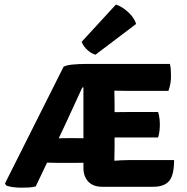

<svg xmlns="http://www.w3.org/2000/svg" viewBox="-20 -838 840 863"><path d="M238 -106Q228 -106 214.2 -106.5Q200.5 -107 191.5 -107L140.5 0Q123.5 4 108 4.8Q92.5 5.5 74.5 5.5Q55.5 5.5 38.5 3.2Q21.5 1 7.5 -4.5L2.5 -13.5L266 -538.5Q282 -546 309.8 -548.2Q337.5 -550.5 359.5 -550.5H744Q747.5 -534 748 -519Q748.5 -504 748.5 -491Q748.5 -478.5 745.8 -462.2Q743 -446 737 -429.5H555Q533 -429.5 494 -430.5Q494 -415 494.5 -403Q495 -391 495 -375.5V-334Q512.5 -334 529 -334.2Q545.5 -334.5 555 -334.5H690.5Q695 -321.5 696.8 -305.8Q698.5 -290 698.5 -278.5Q698.5 -265.5 696.8 -249.2Q695 -233 690.5 -220H555Q545.5 -220 529 -220Q512.5 -220 495 -220V-176.5Q495 -159 494.5 -146.2Q494 -133.5 494 -116.5V-115.5Q510.5 -116.5 524.2 -117.5Q538 -118.5 560 -118.5H762.5Q762.5 -50.5 740.2 -24.5Q718 1.5 669 1.5H439Q399 1.5 377 -21.5Q355 -44.5 355 -84V-106.5Q347.5 -106.5 339.5 -106.2Q331.5 -106 324 -106ZM274 -280 244 -216.5Q253 -216.5 262.5 -216.8Q272 -217 280.5 -217H322.5Q330 -217 338.5 -216.8Q347 -216.5 355 -216.5V-445.5L354.5 -445H350Q331 -403.5 310.2 -358.5Q289.5 -313.5 274 -280ZM501 -817.5Q528 -809 555.5 -784Q583 -759 592 -730.5L409 -592Q390 -597.5 372.5 -613.5Q355 -629.5 347 -650Z"/></svg>

Font: Signika Negative SC
Style: Bold
Weight: 700
Designer: Anna Giedryś
Foundry: Anna Giedryś
Version: Version 2.000; ttfautohint (v1.8.3) -l 8 -r 50 -G 200 -x 9 -